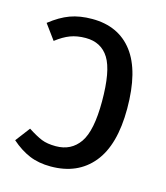

<svg xmlns="http://www.w3.org/2000/svg" viewBox="-89 -607 596 689"><g transform="rotate(15 209.5 -263.0)"><path d="M374 -259Q374 -124 318 -56Q262 12 162 12Q117 12 82.5 -2.5Q48 -17 15 -46L56 -100Q87 -80 108 -71.5Q129 -63 161 -63Q218 -63 249 -107.5Q280 -152 280 -261Q280 -374 251.5 -420Q223 -466 165 -466Q133 -466 108 -456.5Q83 -447 56 -426L15 -482Q53 -512 88.5 -525Q124 -538 170 -538Q268 -538 321 -468.5Q374 -399 374 -259Z"/></g></svg>

Font: Fira Sans Extra Condensed
Style: Regular
Weight: 400
Width: 1
Designer: Carrois Corporate & Edenspiekermann AG
Foundry: Carrois Corporate GbR & Edenspiekermann AG
Version: Version 4.203